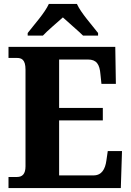

<svg xmlns="http://www.w3.org/2000/svg" viewBox="-20 -951 663 971"><path d="M120 -784V-771H197C219 -795 269 -837 298 -863C326 -837 378 -793 400 -771H476V-784C447 -822 389 -886 369 -931H227C207 -886 149 -822 120 -784ZM23 0H591L597 -187H525L518 -139C512 -95 494 -64 453 -64H279V-342H500V-405H279V-650H425C468 -650 484 -626 488 -575L493 -527H566L563 -714H23V-658H65C88 -658 109 -651 109 -599V-110C109 -71 93 -56 66 -56H23Z"/></svg>

Font: Noto Serif Bengali SemiCondensed ExtraBold
Style: Regular
Weight: 800
Width: 4
Designer: Juan Bruce, Universal Thirst, Indian Type Foundry and the Monotype Design Team.
Foundry: Monotype Imaging Inc.
Version: Version 2.003